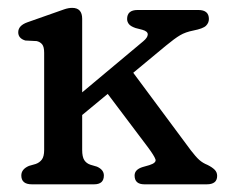

<svg xmlns="http://www.w3.org/2000/svg" viewBox="-20 -480 592 500"><path d="M63 0Q35.5 0 35.5 -23Q35.5 -39.5 55.5 -48L73 -53Q83 -56.5 89 -64.5Q95 -72.5 95 -89.5V-342.5Q95 -358 89.8 -364.5Q84.5 -371 75.5 -373L46 -374.5Q27.5 -380 27.5 -396Q27.5 -413.5 51.5 -422L122.5 -447Q136.5 -452 147.5 -455.8Q158.5 -459.5 168 -459.5Q194 -459.5 194 -431V-239.5L353 -372.5Q364.5 -382 364.8 -390.2Q365 -398.5 350.5 -402.5L333 -407Q320 -411.5 315.5 -417.5Q311 -423.5 311 -430.5Q311 -454 338.5 -454H496.5Q524 -454 524 -430.5Q524 -420.5 516.5 -413Q509 -405.5 483.5 -400.5Q463 -396.5 449 -388.2Q435 -380 412 -361L327 -290.5L477 -88.5Q490 -71.5 499 -63.5Q508 -55.5 520.5 -50.5Q532.5 -44.5 539 -38Q545.5 -31.5 545.5 -22Q545.5 0 518.5 0H356Q330.5 0 330.5 -23Q330.5 -38.5 351.5 -45L369 -50Q388 -56 384.8 -65.2Q381.5 -74.5 366 -95.5L260.5 -235.5L194 -180.5V-89.5Q194 -71.5 199.5 -63Q205 -54.5 215.5 -51L232.5 -46Q250.5 -38 250.5 -23Q250.5 0 225 0Z"/></svg>

Font: Fraunces 72pt S100
Style: Regular
Weight: 400
Version: Version 1.000; ttfautohint (v1.8.3)